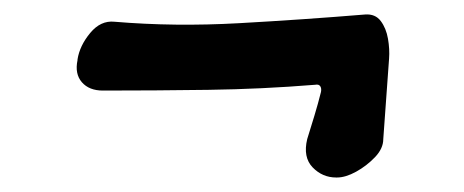

<svg xmlns="http://www.w3.org/2000/svg" viewBox="-20 -338 640 265"><path d="M444 -93Q425 -93 411.5 -107Q398 -121 404 -146Q409 -162 414 -178.5Q419 -195 423 -211Q424 -216 422 -219Q420 -222 415 -221Q341 -215 267.5 -214Q194 -213 122 -213Q103 -213 93 -224.5Q83 -236 87 -255V-256Q90 -275 104.5 -292.5Q119 -310 138 -308Q221 -301 310 -306Q399 -311 484 -318Q498 -319 505.5 -309Q513 -299 515.5 -284.5Q518 -270 517 -257Q515 -229 513 -201.5Q511 -174 509 -146Q509 -133 497.5 -121Q486 -109 471.5 -101Q457 -93 445 -93Z"/></svg>

Font: Winky Sans SemiBold
Style: Italic
Weight: 600
Italic angle: -8.97852°
Designer: Simon Atzbach
Foundry: typofactur
Version: Version 1.205